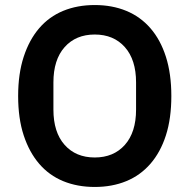

<svg xmlns="http://www.w3.org/2000/svg" viewBox="-20 -730 752 762"><path d="M356 12Q287 12 231 -11Q175 -34 135.5 -80Q96 -126 74 -193Q52 -260 52 -349Q52 -437 74 -504.5Q96 -572 135.5 -618Q175 -664 231 -687Q287 -710 356 -710Q425 -710 481 -687Q537 -664 577 -618Q617 -572 638.5 -504.5Q660 -437 660 -349Q660 -260 638.5 -193Q617 -126 577 -80Q537 -34 481 -11Q425 12 356 12ZM356 -105Q431 -105 475.5 -155Q520 -205 520 -295V-403Q520 -493 475.5 -543Q431 -593 356 -593Q281 -593 236.5 -543Q192 -493 192 -403V-295Q192 -205 236.5 -155Q281 -105 356 -105Z"/></svg>

Font: IBM Plex Sans KR SemiBold
Style: Regular
Weight: 600
Designer: Mike Abbink; Paul van der Laan; Pieter van Rosmalen; Wujin Sim; Chorong Kim; Dohee Lee;
Foundry: Sandoll Inc.
Version: Version 1.000